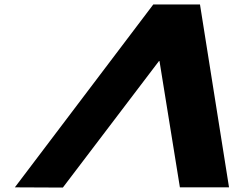

<svg xmlns="http://www.w3.org/2000/svg" viewBox="-20 -845 1100 866"><path d="M699.3 -570 791.4 0H1013L882 -825H671.5L47 0L263.5 1L696.6 -569Z"/></svg>

Font: Hussar
Style: BdSuprExtOblThree
Weight: 700
Foundry: Cannot Into Space Fonts
Version: Version 2.00